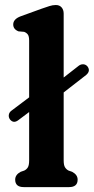

<svg xmlns="http://www.w3.org/2000/svg" viewBox="-20 -764 383 784"><path d="M21 -276Q14.5 -285 16 -295Q17.5 -305 26 -311.5L99 -366.5V-598Q99 -616 93.5 -623.2Q88 -630.5 78.5 -634L55.5 -636Q34 -644.5 34 -664Q34 -686 64.5 -697.5L150 -728.5Q168.5 -735 181.8 -739.2Q195 -743.5 208 -743.5Q223 -743.5 231.5 -733.8Q240 -724 240 -708.5V-447.5L301.5 -495.5Q310 -502 320 -501.5Q330 -501 337 -493Q351 -474.5 332 -458L240 -386.5V-109.5Q240 -89.5 245.5 -80.8Q251 -72 260 -67.5L274.5 -62.5Q297 -50.5 297 -30.5Q297 0 262 0H77Q42 0 42 -30.5Q42 -50.5 64.5 -62.5L79 -67.5Q88.5 -72 93.8 -80.8Q99 -89.5 99 -109.5V-306.5L55 -273.5Q35.5 -258.5 21 -276Z"/></svg>

Font: Fraunces 9pt S100 SemiBold
Style: Regular
Weight: 600
Version: Version 1.000; ttfautohint (v1.8.3)